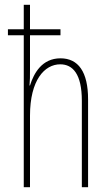

<svg xmlns="http://www.w3.org/2000/svg" viewBox="-20 -780 456 800"><path d="M105 -760H79V-658H13V-633H79V0H105V-298C105 -447 166 -512 231 -512C283 -512 321 -472 321 -360V0H347V-366C347 -481 306 -537 232 -537C155 -537 121 -475 105 -424H103C105 -446 105 -461 105 -492V-633H232V-658H105Z"/></svg>

Font: Noto Sans Myanmar ExtraCondensed Thin
Style: Regular
Weight: 100
Width: 2
Designer: Monotype Design Team
Foundry: Monotype Imaging Inc.
Version: Version 2.107